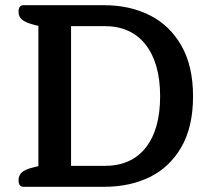

<svg xmlns="http://www.w3.org/2000/svg" viewBox="-20 -715 800 735"><path d="M51 -25Q51 -44 64 -55.5Q77 -67 107 -74L127 -79V-616L107 -621Q77 -629 64 -640Q51 -651 51 -670Q51 -695 70 -695H380Q476 -695 552.5 -657Q629 -619 674 -541Q719 -463 719 -346Q719 -229 674 -151.5Q629 -74 553 -37Q477 0 380 0H70Q51 0 51 -25ZM380 -80Q483 -80 538 -150Q593 -220 593 -346Q593 -473 537.5 -544Q482 -615 380 -615H252V-80Z"/></svg>

Font: MaitreeSemiBold
Style: Regular
Weight: 600
Designer: CadsonDemak Team
Foundry: CadsonDemak
Version: Version 1.000